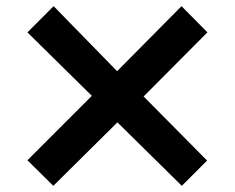

<svg xmlns="http://www.w3.org/2000/svg" viewBox="-20 -673 762 623"><path d="M570 -70 361 -276 153 -70 69 -153 278 -362 69 -568 154 -653 360 -442 569 -653 653 -568 446 -360 652 -152Z"/></svg>

Font: SUIT
Style: Bold
Weight: 700
Designer: Sunn Youn; Korean Glyphs from Source Han Sans (Sandoll Communications; Soo-young Jang, Joo-yeon Kang)
Foundry: Sunn
Version: Version 1.150